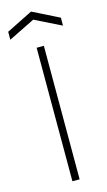

<svg xmlns="http://www.w3.org/2000/svg" viewBox="-167 -981 573 1028"><g transform="rotate(-15 120.0 -467.5)"><path d="M99 -740H139V0H99ZM-26 -862 120 -935 266 -862V-818L120 -890L-26 -818Z"/></g></svg>

Font: Encode Sans Normal
Style: Thin
Weight: 100
Designer: Pablo Impallari, Andres Torresi
Foundry: Pablo Impallari, Andres Torresi
Version: Version 1.000; ttfautohint (v1.00) -l 8 -r 50 -G 200 -x 14 -